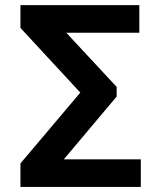

<svg xmlns="http://www.w3.org/2000/svg" viewBox="-20 -741 639 761"><path d="M61 0V-93.3L298.3 -374L61 -630.4V-720.7H532.2V-611.3H242.7L442.4 -396.5V-358.4L232.9 -109.4H538.1V0Z"/></svg>

Font: Monda
Style: Bold
Weight: 700
Designer: Vernon Adams
Foundry: Vernon Adams
Version: Version 2.100; ttfautohint (v1.8.3)